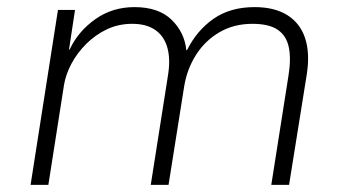

<svg xmlns="http://www.w3.org/2000/svg" viewBox="-20 -520 975 540"><path d="M66 0 143 -492H191L174 -380L176 -381Q200 -432 248 -466Q296 -500 358 -500Q426 -500 462.5 -464.5Q499 -429 504 -379H506Q534 -435 581 -467.5Q628 -500 696 -500Q752 -500 788 -477.5Q824 -455 838 -413Q852 -371 843 -312L793 0H743L791 -305Q799 -353 792.5 -386Q786 -419 761.5 -436Q737 -453 690 -453Q638 -453 597.5 -429.5Q557 -406 531.5 -366Q506 -326 498 -277L454 0H404L452 -305Q460 -352 451 -385Q442 -418 417 -435.5Q392 -453 352 -453Q313 -453 280.5 -437.5Q248 -422 222.5 -396.5Q197 -371 181 -341Q165 -311 160 -281L116 0Z"/></svg>

Font: Nunito Sans 7pt ExtraLight
Style: Italic
Weight: 250
Italic angle: -9°
Designer: Vernon Adams
Foundry: Vernon Adams
Version: Version 3.101;gftools[0.9.27]